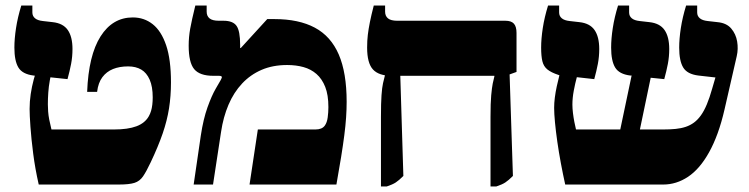

<svg xmlns="http://www.w3.org/2000/svg" viewBox="-20 -667 2707 694"><path d="M120 0Q107 -57 100 -111.5Q93 -166 90 -209Q87 -252 87 -273Q87 -300 91 -327Q95 -354 102 -380Q109 -406 117 -428L169 -418Q164 -398 160 -376Q156 -354 154.5 -332Q153 -310 153 -290Q153 -278 154 -264Q155 -250 158 -234.5Q161 -219 166 -199H392Q442 -199 473 -210.5Q504 -222 518 -247Q523 -256 526 -266Q529 -276 530.5 -288.5Q532 -301 532 -315Q532 -354 521 -379Q510 -404 490.5 -415.5Q471 -427 443 -427Q412 -427 388.5 -417.5Q365 -408 350 -388Q335 -368 331 -335H295Q300 -467 343.5 -535.5Q387 -604 460 -604Q501 -604 532 -579.5Q563 -555 580.5 -503.5Q598 -452 598 -369Q598 -320 591 -275.5Q584 -231 568 -184.5Q552 -138 525 -81Q509 -47 497 -29.5Q485 -12 466 -6Q447 0 410 0ZM224 -381 101 -394Q61 -399 46.5 -423Q32 -447 32 -495Q32 -527 38 -566Q44 -605 57 -647H97V-622Q97 -609 106.5 -601Q116 -593 135 -591L170 -587Q208 -583 225 -558.5Q242 -534 242 -490Q242 -462 237 -436Q232 -410 224 -381Z M680 0 706 -178Q715 -237 730 -279Q745 -321 759.5 -346Q774 -371 778 -378Q780 -382 781 -384.5Q782 -387 782 -388Q782 -393 771 -393H751Q702 -393 682 -417Q662 -441 662 -502Q662 -533 667.5 -563.5Q673 -594 686 -647H727V-625Q727 -609 737.5 -600.5Q748 -592 771 -592H788Q822 -592 835 -573.5Q848 -555 848 -505V-494L850 -493L946 -598H972Q1060 -598 1118 -567Q1176 -536 1204.5 -470Q1233 -404 1233 -299Q1233 -272 1231 -242.5Q1229 -213 1224.5 -178Q1220 -143 1213 -99.5Q1206 -56 1196 0H882L912 -199H1120Q1132 -199 1140.5 -202.5Q1149 -206 1154 -213Q1162 -224 1164.5 -242.5Q1167 -261 1167 -280Q1167 -324 1155.5 -353Q1144 -382 1124 -399.5Q1104 -417 1077 -424.5Q1050 -432 1018 -432Q966 -432 925.5 -414.5Q885 -397 855 -365Q825 -333 806 -288.5Q787 -244 779 -190L750 0Z M1753 7V-245Q1753 -295 1755.5 -322.5Q1758 -350 1761 -365Q1764 -380 1767 -391V-393H1396Q1349 -393 1328 -416Q1307 -439 1307 -495Q1307 -520 1309.5 -541Q1312 -562 1317 -587Q1322 -612 1331 -647H1372V-625Q1372 -609 1382.5 -600.5Q1393 -592 1416 -592H1807Q1828 -592 1837.5 -581.5Q1847 -571 1847 -548V-407L1822 -398L1834 -31Q1818 -15 1806.5 -7.5Q1795 0 1774 7ZM1357 7V-245Q1357 -295 1359 -323Q1361 -351 1364.5 -366.5Q1368 -382 1371 -393V-422H1426L1438 -31Q1422 -15 1410.5 -7.5Q1399 0 1378 7Z M2023 0Q2015 -36 2007.5 -76Q2000 -116 1994.5 -154.5Q1989 -193 1986 -225Q1983 -257 1983 -277Q1983 -295 1985.5 -314.5Q1988 -334 1992.5 -355Q1997 -376 2002 -395L1999 -396Q1972 -405 1958.5 -416Q1945 -427 1940.5 -445.5Q1936 -464 1936 -495Q1936 -527 1942 -566Q1948 -605 1961 -647H2001V-622Q2001 -609 2010.5 -601Q2020 -593 2039 -591L2074 -587Q2112 -583 2129 -558.5Q2146 -534 2146 -490Q2146 -462 2141 -436Q2136 -410 2128 -381L2065 -388Q2059 -366 2054 -339.5Q2049 -313 2049 -289Q2049 -275 2051 -258.5Q2053 -242 2056 -226.5Q2059 -211 2062 -199H2222L2263 -394H2258Q2218 -399 2203.5 -423Q2189 -447 2189 -495Q2189 -527 2195 -566Q2201 -605 2214 -647H2254V-622Q2254 -609 2263.5 -601Q2273 -593 2292 -591L2327 -587Q2365 -583 2382 -558.5Q2399 -534 2399 -490Q2399 -462 2394 -436Q2389 -410 2381 -381L2332 -386L2293 -199H2377Q2402 -199 2422 -201Q2442 -203 2458.5 -208.5Q2475 -214 2488.5 -224Q2502 -234 2513.5 -250Q2525 -266 2535 -290Q2545 -314 2554 -346L2566 -387L2504 -394Q2464 -399 2449.5 -423Q2435 -447 2435 -495Q2435 -527 2441 -566Q2447 -605 2460 -647H2500V-622Q2500 -609 2509.5 -601Q2519 -593 2538 -591L2573 -587Q2606 -584 2623 -564Q2640 -544 2644.5 -517Q2649 -490 2643 -464L2599 -272Q2588 -224 2574 -185.5Q2560 -147 2543 -116.5Q2526 -86 2507 -64Q2488 -42 2467 -28Q2446 -14 2423.5 -7Q2401 0 2378 0Z"/></svg>

Font: Noto Serif Hebrew Black
Style: Regular
Weight: 900
Version: Version 2.003